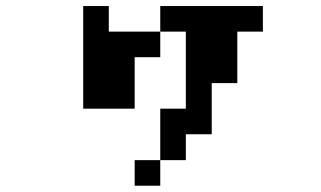

<svg xmlns="http://www.w3.org/2000/svg" viewBox="-20 -462 1040 623"><path d="M250 -109.4V-442.4H333V-359.4H500V-442.4H833V-359.4H750V-192.4H667V-26.4H583V57.6H500V-109.4H583V-359.4H500V-276.4H417V-109.4ZM500 57.6V140.6H417V57.6Z"/></svg>

Font: KH Dot Dougenzaka 12
Style: Regular
Weight: 400
Designer: Original version for X68000 by Keitarou Hiraki (http://hp.vector.co.jp/authors/VA000874/) / TrueType conversion by Homem
Version: Version 1.00.20150527